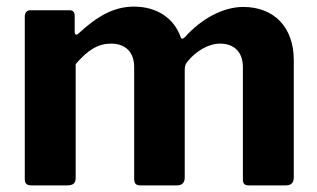

<svg xmlns="http://www.w3.org/2000/svg" viewBox="-20 -561 959 581"><path d="M183 0C202 0 209 -7 209 -23V-367C246 -410 277 -429 316 -429C361 -429 386 -402 386 -358V-20C386 -5 392 0 405 0H515C531 0 539 -8 539 -24V-350C539 -362 542 -369 550 -378C574 -406 610 -429 646 -429C690 -429 715 -402 715 -358V-20C715 -5 719 0 734 0H845C861 0 869 -8 869 -24V-379C869 -479 809 -540 716 -540C655 -540 589 -504 540 -449C537 -446 534 -444 531 -444C529 -444 528 -445 527 -448C507 -505 456 -541 385 -541C325 -541 274 -512 218 -460C215 -457 213 -456 211 -456C208 -456 206 -459 206 -464V-513C206 -524 201 -530 191 -530H71C62 -530 55 -523 55 -511V-20C55 -5 61 0 76 0Z"/></svg>

Font: Libre Franklin
Style: Bold
Weight: 700
Designer: Pablo Impallari, Rodrigo Fuenzalida
Foundry: Impallari Type
Version: Version 1.002; ttfautohint (v1.5)